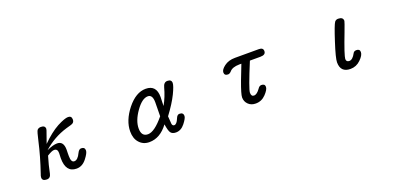

<svg xmlns="http://www.w3.org/2000/svg" viewBox="8 -1181 3984 1899"><g transform="rotate(-20 2000.0 -232.0)"><path d="M234.4 -14.6Q234.4 -30.3 244.1 -53.7Q298.8 -213.9 333 -366.2Q353.5 -458 363.3 -470.7Q377 -487.3 402.3 -487.3Q447.3 -487.3 447.3 -451.2L443.4 -434.6L399.4 -309.6Q490.2 -400.4 572.3 -445.3Q653.3 -487.3 688.5 -487.3Q725.6 -487.3 725.6 -448.2Q725.6 -423.8 708 -412.1Q697.3 -404.3 636.7 -388.7Q496.1 -346.7 386.7 -248Q454.1 -279.3 497.1 -279.3Q565.4 -279.3 565.4 -188.5L564.5 -149.4V-121.1Q564.5 -54.7 598.6 -54.7Q635.7 -54.7 665 -118.2Q681.6 -152.3 704.1 -152.3Q743.2 -152.3 743.2 -116.2Q743.2 -88.9 700.2 -34.2Q656.2 21.5 595.7 21.5Q482.4 21.5 482.4 -127.9L484.4 -183.6Q484.4 -228.5 447.3 -228.5Q423.8 -228.5 373 -196.3Q345.7 -105.5 329.1 -22.5Q320.3 21.5 282.2 21.5Q234.4 21.5 234.4 -14.6Z M1256.8 -24.4Q1217.8 -67.4 1217.8 -141.6Q1217.8 -255.9 1309.6 -372.1Q1402.3 -487.3 1504.9 -487.3Q1617.2 -487.3 1617.2 -361.3L1615.2 -306.6L1614.3 -266.6Q1659.2 -347.7 1682.6 -436.5Q1695.3 -487.3 1733.4 -487.3Q1777.3 -487.3 1777.3 -450.2Q1777.3 -420.9 1739.3 -341.8Q1699.2 -259.8 1621.1 -155.3L1627 -73.2Q1631.8 -51.8 1649.4 -51.8Q1675.8 -51.8 1697.3 -105.5Q1710.9 -140.6 1734.4 -140.6Q1775.4 -140.6 1775.4 -104.5Q1775.4 -80.1 1735.4 -29.3Q1695.3 21.5 1641.6 21.5Q1603.5 21.5 1586.9 -1Q1571.3 -21.5 1560.5 -92.8Q1475.6 21.5 1362.3 21.5Q1296.9 21.5 1256.8 -24.4ZM1547.9 -182.6 1549.8 -329.1Q1549.8 -410.2 1500 -410.2Q1439.5 -410.2 1373 -316.4Q1306.6 -222.7 1306.6 -141.6Q1306.6 -56.6 1375 -56.6Q1444.3 -56.6 1547.9 -182.6Z M2403.3 -6.8Q2373 -36.1 2373 -80.1Q2373 -114.3 2419.9 -240.2L2480.5 -396.5H2458Q2384.8 -395.5 2356.4 -361.3Q2338.9 -341.8 2321.3 -341.8Q2283.2 -341.8 2283.2 -376Q2283.2 -405.3 2327.1 -438.5Q2372.1 -472.7 2440.4 -472.7H2692.4Q2737.3 -472.7 2737.3 -436.5Q2737.3 -396.5 2681.6 -396.5H2570.3Q2461.9 -134.8 2461.9 -97.7Q2461.9 -57.6 2491.2 -57.6Q2522.5 -57.6 2556.6 -106.4Q2572.3 -130.9 2593.8 -130.9Q2630.9 -130.9 2630.9 -98.6Q2630.9 -69.3 2586.9 -23.4Q2543 22.5 2481.4 22.5Q2432.6 22.5 2403.3 -6.8Z M3374 -85Q3374 -128.9 3424.8 -285.2Q3475.6 -443.4 3495.1 -470.7Q3508.8 -487.3 3531.2 -487.3Q3583 -487.3 3583 -446.3Q3583 -438.5 3543.9 -335Q3510.7 -250 3483.4 -169.9Q3461.9 -103.5 3461.9 -88.9Q3461.9 -56.6 3494.1 -56.6Q3529.3 -56.6 3559.6 -114.3Q3569.3 -133.8 3594.7 -133.8Q3630.9 -133.8 3630.9 -100.6Q3630.9 -66.4 3585 -22.5Q3540 21.5 3478.5 21.5Q3374 21.5 3374 -85Z"/></g></svg>

Font: jf-openhuninn-1.1
Style: Regular
Weight: 400
Designer: [Kosugi Maru]
      Designed by Motoya company      

      [Varela Round]
      Joe Prince(Latin component); Avraham Co
Foundry: justfont CO.,LTD.
Version: 1.1